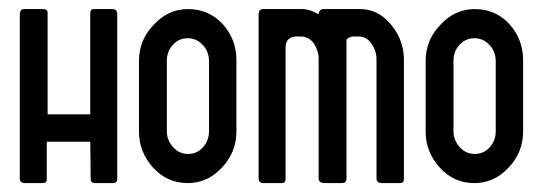

<svg xmlns="http://www.w3.org/2000/svg" viewBox="-20 -411 1220 431"><path d="M233.4 0Q243.2 0 243.2 -9.8Q243.2 -133.8 243.2 -379.9Q243.2 -389.6 233.4 -390.6Q219.7 -390.6 190.4 -390.6Q182.6 -390.6 182.6 -381.8Q182.6 -305.7 182.6 -154.3Q158.2 -154.3 86.9 -154.3Q86.9 -210.9 86.9 -381.8Q86.9 -390.6 77.1 -390.6Q63.5 -390.6 34.2 -390.6Q25.4 -390.6 24.4 -379.9Q24.4 -256.8 24.4 -9.8Q24.4 -1 34.2 0Q47.9 0 76.2 0Q85 0 85 -8.8Q85 -37.1 85 -92.8Q109.4 -92.8 182.6 -92.8Q182.6 -72.3 183.6 -8.8Q183.6 -1 191.4 0Q206.1 0 233.4 0Z M401.4 0Q446.3 0 478.5 -35.2Q510.7 -69.3 510.7 -116.2Q510.7 -168.9 510.7 -275.4Q510.7 -323.2 479.5 -357.4Q448.2 -390.6 402.3 -390.6Q357.4 -390.6 325.2 -355.5Q292 -321.3 292 -274.4Q292 -221.7 292 -115.2Q292 -69.3 324.2 -34.2Q355.5 0 401.4 0ZM402.3 -65.4Q381.8 -65.4 368.2 -81.1Q354.5 -96.7 354.5 -116.2Q354.5 -168.9 354.5 -274.4Q354.5 -295.9 368.2 -310.5Q381.8 -325.2 401.4 -325.2Q421.9 -325.2 435.5 -309.6Q449.2 -294.9 449.2 -273.4Q449.2 -220.7 449.2 -116.2Q449.2 -95.7 435.5 -80.1Q421.9 -65.4 402.3 -65.4Z M877.9 0Q886.7 0 886.7 -8.8Q886.7 -98.6 886.7 -276.4Q886.7 -305.7 874 -331.1Q860.4 -357.4 838.9 -374Q816.4 -390.6 788.1 -390.6Q760.7 -390.6 706.1 -390.6Q696.3 -390.6 695.3 -378.9Q674.8 -390.6 659.2 -390.6Q628.9 -390.6 570.3 -390.6Q561.5 -390.6 560.5 -379.9Q560.5 -256.8 560.5 -9.8Q560.5 -1 570.3 0Q584 0 612.3 0Q621.1 0 621.1 -8.8Q621.1 -107.4 621.1 -303.7Q621.1 -315.4 626 -321.3Q633.8 -329.1 644.5 -329.1Q648.4 -329.1 655.3 -329.1Q672.9 -329.1 684.6 -313.5Q695.3 -296.9 695.3 -278.3Q695.3 -188.5 695.3 -9.8Q695.3 -1 707 0Q720.7 0 748 0Q756.8 0 757.8 -8.8Q757.8 -113.3 757.8 -322.3Q764.6 -329.1 774.4 -329.1Q778.3 -329.1 785.2 -329.1Q802.7 -329.1 813.5 -313.5Q825.2 -296.9 825.2 -278.3Q825.2 -188.5 825.2 -9.8Q825.2 -1 835.9 0Q849.6 0 877.9 0Z M1044.9 0Q1089.8 0 1122.1 -35.2Q1154.3 -69.3 1154.3 -116.2Q1154.3 -168.9 1154.3 -275.4Q1154.3 -323.2 1123 -357.4Q1091.8 -390.6 1045.9 -390.6Q1001 -390.6 968.8 -355.5Q935.5 -321.3 935.5 -274.4Q935.5 -221.7 935.5 -115.2Q935.5 -69.3 967.8 -34.2Q999 0 1044.9 0ZM1045.9 -65.4Q1025.4 -65.4 1011.7 -81.1Q998 -96.7 998 -116.2Q998 -168.9 998 -274.4Q998 -295.9 1011.7 -310.5Q1025.4 -325.2 1044.9 -325.2Q1065.4 -325.2 1079.1 -309.6Q1092.8 -294.9 1092.8 -273.4Q1092.8 -220.7 1092.8 -116.2Q1092.8 -95.7 1079.1 -80.1Q1065.4 -65.4 1045.9 -65.4Z"/></svg>

Font: Lega 2020-21MOD
Style: Regular
Weight: 400
Designer: SIL Open Font License
Foundry: SIL Open Font License
Version: Version 1.00;July 1, 2020;FontCreator 13.0.0.2670 32-bit